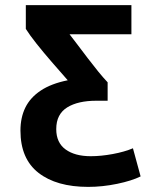

<svg xmlns="http://www.w3.org/2000/svg" viewBox="-20 -546 600 751"><path d="M325 185Q201 185 130.5 130Q60 75 60 -35Q60 -86 79 -125Q98 -164 139 -191.5Q180 -219 245 -232Q215 -266 182.5 -303.5Q150 -341 123 -375Q96 -409 81 -433V-526H494V-412H252Q266 -394 284.5 -369.5Q303 -345 323.5 -318Q344 -291 364 -266.5Q384 -242 401 -224V-152H357Q321 -152 292.5 -145.5Q264 -139 243 -126Q222 -113 211 -92Q200 -71 200 -41Q200 12 236.5 38.5Q273 65 335 65Q375 65 421 56.5Q467 48 500 34L530 144Q496 161 438.5 173Q381 185 325 185Z"/></svg>

Font: Ubuntu Sans Mono
Style: Regular
Weight: 400
Monospace: yes
Designer: Dalton Maag Ltd
Foundry: Dalton Maag Ltd
Version: Version 1.006